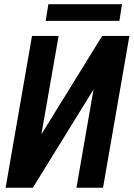

<svg xmlns="http://www.w3.org/2000/svg" viewBox="-20 -879 627 899"><path d="M458.5 -710.9 173.8 -250 254.4 -710.9H129.9L6.3 0H133.8L418 -460.4L337.9 0H462.4L585.9 -710.9ZM539.1 -781.2 551.3 -859.4H206.5L193.8 -781.2Z"/></svg>

Font: Roboto Mono SemiBold
Style: Italic
Weight: 600
Italic angle: -10°
Monospace: yes
Designer: Google
Version: Version 3.000